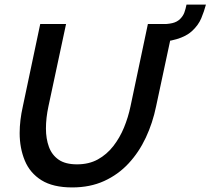

<svg xmlns="http://www.w3.org/2000/svg" viewBox="-20 -815 921 840"><path d="M296 5Q212 5 161.5 -26.5Q111 -58 88.5 -112.5Q66 -167 66 -233Q66 -288 80 -350L156 -710H269L192 -350Q181 -299 181 -253Q181 -208 194 -172.5Q207 -137 236.5 -116.5Q266 -96 317 -96Q369 -96 408 -117.5Q447 -139 475.5 -175.5Q504 -212 522.5 -257Q541 -302 551 -350L627 -710H740L663 -350Q648 -277 618 -213Q588 -149 542.5 -100Q497 -51 435.5 -23Q374 5 296 5ZM662 -631 679 -709Q714 -709 734.5 -714Q755 -719 768 -732Q781 -745 786.5 -760Q792 -775 796 -795H881Q873 -765 860.5 -735Q848 -705 820 -679Q795 -656 752 -643.5Q709 -631 662 -631Z"/></svg>

Font: Raleway SemiBold
Style: Italic
Weight: 600
Italic angle: -12°
Designer: Matt McInerney, Pablo Impallari, Rodrigo Fuenzalida
Foundry: Matt McInerney, Pablo Impallari, Rodrigo Fuenzalida
Version: Version 4.026